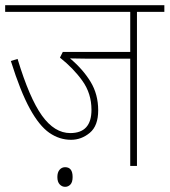

<svg xmlns="http://www.w3.org/2000/svg" viewBox="-20 -642 656 743"><path d="M510 -596V0H484V-415H315Q299 -415 282.5 -415.5Q266 -416 251 -416Q301 -374 330.5 -325.5Q360 -277 360 -215Q360 -155 327.5 -128Q295 -101 255 -101Q210 -101 171 -128Q132 -155 95.5 -221.5Q59 -288 22 -406L48 -414Q94 -262 142.5 -194.5Q191 -127 252 -127Q334 -127 334 -217Q334 -280 299 -329Q264 -378 212 -419L223 -441H484V-596H0V-622H616V-596ZM202 43Q202 25 210.5 15Q219 5 232 5Q261 5 261 43Q261 63 252.5 72Q244 81 232 81Q220 81 211 71.5Q202 62 202 43Z"/></svg>

Font: Noto Sans SemiCondensed Thin
Style: Regular
Weight: 100
Width: 4
Designer: Monotype Design Team
Foundry: Monotype Imaging Inc.
Version: Version 2.013; ttfautohint (v1.8.4.7-5d5b)